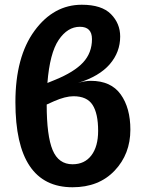

<svg xmlns="http://www.w3.org/2000/svg" viewBox="-20 -775 607 810"><path d="M363 -434Q448 -434 489 -377Q530 -320 530 -228Q530 -125 463.5 -55Q397 15 286 15Q45 15 45 -344Q45 -535 125.5 -645Q206 -755 325 -755Q409 -755 448 -715.5Q487 -676 487 -621Q487 -555 443 -504Q399 -453 309 -425Q339 -434 363 -434ZM317 -662Q265 -662 227.5 -606.5Q190 -551 180 -425L212 -438Q293 -471 330.5 -511.5Q368 -552 368 -610Q368 -662 317 -662ZM286 -82Q337 -82 365.5 -119.5Q394 -157 394 -223Q394 -296 370.5 -332.5Q347 -369 290 -369Q256 -369 208 -348L177 -334Q177 -202 202 -142Q227 -82 286 -82Z"/></svg>

Font: FiraGO Medium
Style: Regular
Weight: 500
Designer: bBox Type
Foundry: bBox Type GmbH
Version: Version 1.001;PS 001.001;hotconv 1.0.88;makeotf.lib2.5.64775